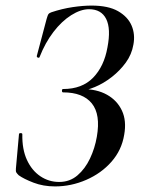

<svg xmlns="http://www.w3.org/2000/svg" viewBox="-20 -656 518 688"><path d="M192 -4Q230 -4 257.5 -27.5Q285 -51 302.5 -88Q320 -125 327 -166Q341 -246 309 -285.5Q277 -325 206 -325Q202 -325 202 -331Q202 -337 206 -337Q274 -337 313.5 -377.5Q353 -418 365 -486Q378 -553 360.5 -588Q343 -623 299 -623Q269 -623 235 -601.5Q201 -580 171.5 -541.5Q142 -503 122 -452Q121 -448 116 -449.5Q111 -451 112 -456L147 -588Q151 -602 153.5 -605.5Q156 -609 164 -612Q203 -625 240.5 -630.5Q278 -636 308 -636Q368 -636 403 -616Q438 -596 451.5 -564.5Q465 -533 458 -496Q452 -461 431 -432Q410 -403 380.5 -380Q351 -357 319.5 -344Q288 -331 262 -329L274 -337Q327 -337 363.5 -316.5Q400 -296 417 -259.5Q434 -223 425 -173Q416 -118 379.5 -76.5Q343 -35 289 -11.5Q235 12 177 12Q135 12 100 -1.5Q65 -15 47 -28Q41 -34 38.5 -38Q36 -42 37 -52L48 -175Q48 -179 54 -179Q60 -179 60 -175Q59 -121 76.5 -83Q94 -45 124.5 -24.5Q155 -4 192 -4Z"/></svg>

Font: Cormorant SemiBold
Style: Italic
Weight: 600
Italic angle: -10°
Designer: Christian Thalmann (Catharsis Fonts)
Foundry: Catharsis Fonts
Version: Version 4.000